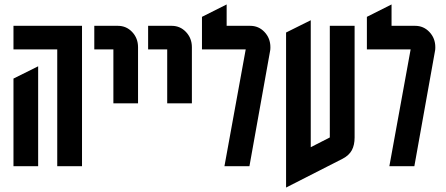

<svg xmlns="http://www.w3.org/2000/svg" viewBox="-20 -740 1988 855"><path d="M40 0V-390.1L149.9 -444.8V0ZM345.2 -625V0H234.9V-520H40V-625Z M484.9 -279.8V-520H399.9V-625H504.9Q542.5 -625 568.4 -597.7Q594.7 -569.8 594.7 -529.8V-279.8Z M724.6 -279.8V-520H639.6V-625H744.6Q782.2 -625 808.1 -597.7Q834.5 -569.8 834.5 -529.8V-279.8Z M879.4 -520V-665L989.3 -720.2V-625H1094.2Q1131.8 -625 1157.7 -597.7Q1184.1 -569.8 1184.1 -529.8Q1184.1 -519.5 1183.1 -515.1L1090.8 0H979.5L1074.2 -520Z M1253.9 -595.2 1363.8 -649.9V-84.5L1448.7 -127.9V-625H1559.1V-127.9Q1559.1 -94.2 1546.9 -71.3Q1534.2 -47.9 1505.9 -33.2L1253.9 95.2Z M1613.8 -520V-665L1723.6 -720.2V-625H1828.6Q1866.2 -625 1892.1 -597.7Q1918.5 -569.8 1918.5 -529.8Q1918.5 -519.5 1917.5 -515.1L1825.2 0H1713.9L1808.6 -520Z"/></svg>

Font: Horta
Style: Regular
Weight: 600
Width: 3
Version: Version 0.11